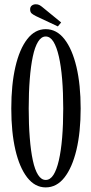

<svg xmlns="http://www.w3.org/2000/svg" viewBox="-20 -844 417 876"><path d="M188.5 11Q139.5 11 104.2 -34.2Q69 -79.5 50.2 -160.2Q31.5 -241 31.5 -349Q31.5 -457.5 50.2 -538.8Q69 -620 104.2 -665.5Q139.5 -711 188.5 -711Q238.5 -711 274 -665.5Q309.5 -620 328.8 -538.8Q348 -457.5 348 -349Q348 -241 328.8 -160.2Q309.5 -79.5 274 -34.2Q238.5 11 188.5 11ZM188.5 -23Q209 -23 223.8 -46Q238.5 -69 248.5 -112.2Q258.5 -155.5 263.5 -215.5Q268.5 -275.5 268.5 -349Q268.5 -422.5 263.5 -482.8Q258.5 -543 248.5 -586.5Q238.5 -630 223.8 -653.8Q209 -677.5 188.5 -677.5Q168.5 -677.5 153.8 -653.8Q139 -630 129.8 -586.5Q120.5 -543 115.8 -482.8Q111 -422.5 111 -349Q111 -275.5 115.8 -215.5Q120.5 -155.5 129.8 -112.2Q139 -69 153.8 -46Q168.5 -23 188.5 -23ZM244 -723.5 144 -770.5Q131 -777 124.2 -783Q117.5 -789 117.5 -801.5Q117.5 -812.5 125 -818.5Q132.5 -824.5 143.5 -824.5Q153 -824.5 160 -820.8Q167 -817 173.5 -811.5L259 -741.5Z"/></svg>

Font: Imbue Thin
Style: Regular
Weight: 400
Version: Version 1.102